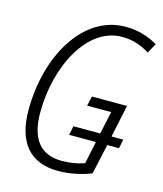

<svg xmlns="http://www.w3.org/2000/svg" viewBox="-110 -808 766 900"><g transform="rotate(15 272.5 -357.5)"><path d="M255 10C313 10 367 -2 416 -21L448 -167H505L514 -211H457L490 -368H320L309 -321H426L402 -211H272L263 -167H393L370 -58C339 -47 301 -40 261 -40C160 -40 105 -102 105 -233C105 -459 217 -675 385 -675C436 -675 479 -660 519 -635L545 -682C504 -707 453 -725 388 -725C186 -725 49 -498 49 -230C49 -74 120 10 255 10Z"/></g></svg>

Font: Noto Sans Condensed Light
Style: Italic
Weight: 300
Width: 3
Italic angle: -12°
Designer: Monotype Design Team
Foundry: Monotype Imaging Inc.
Version: Version 2.013